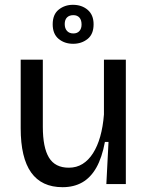

<svg xmlns="http://www.w3.org/2000/svg" viewBox="-20 -765 616 798"><path d="M240 13Q153 13 109.5 -48Q66 -109 66 -232V-517H158V-238Q158 -152 183.5 -110Q209 -68 266 -68Q298 -68 323 -83.5Q348 -99 366.5 -128Q385 -157 396.5 -197.5Q408 -238 412 -289V-517H503V-224V0H422L431 -175H416Q404 -110 380.5 -68.5Q357 -27 322 -7Q287 13 240 13ZM284 -583Q248 -583 223.5 -603.5Q199 -624 199 -664Q199 -705 224 -725Q249 -745 283 -745Q320 -745 344.5 -724Q369 -703 369 -664Q369 -623 344 -603Q319 -583 284 -583ZM285 -626Q301 -626 310 -636Q319 -646 319 -663Q319 -682 310 -692Q301 -702 285 -702Q268 -702 258.5 -692.5Q249 -683 249 -665Q249 -647 258.5 -636.5Q268 -626 285 -626Z"/></svg>

Font: Bricolage Grotesque 28pt
Style: Regular
Weight: 400
Version: Version 1.001;gftools[0.9.33.dev8+g029e19f]